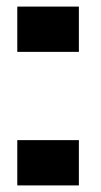

<svg xmlns="http://www.w3.org/2000/svg" viewBox="-20 -563 306 583"><path d="M32.5 -137.5V0H219.5V-137.5ZM32.5 -543V-405.5H219.5V-543Z"/></svg>

Font: Anybody UltraCondensed Thin ExtraBold
Style: Regular
Weight: 800
Version: Version 1.111